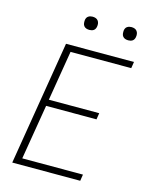

<svg xmlns="http://www.w3.org/2000/svg" viewBox="-134 -1010 868 1097"><g transform="rotate(15 300.0 -462.0)"><path d="M47 0 168 -735H570L564 -697H205L156 -401H454L448 -363H150L96 -38H455L449 0ZM506 -846Q496 -846 487.5 -849Q479 -852 473.5 -859Q468 -866 467 -875.5Q466 -885 467 -895Q468 -901 471 -907Q474 -913 480 -917Q486 -921 492.5 -922.5Q499 -924 505 -924Q515 -924 523.5 -921Q532 -918 537.5 -911Q543 -904 544.5 -894.5Q546 -885 544 -875Q543 -869 540 -863Q537 -857 531.5 -853Q526 -849 519 -847.5Q512 -846 506 -846ZM276 -846Q266 -846 257.5 -849Q249 -852 243.5 -859Q238 -866 237 -875.5Q236 -885 237 -895Q238 -901 241 -907Q244 -913 250 -917Q256 -921 262.5 -922.5Q269 -924 275 -924Q285 -924 293.5 -921Q302 -918 307.5 -911Q313 -904 314.5 -894.5Q316 -885 314 -875Q313 -869 310 -863Q307 -857 301.5 -853Q296 -849 289 -847.5Q282 -846 276 -846Z"/></g></svg>

Font: Iosevka Extralight Extended
Style: Italic
Weight: 200
Width: 7
Italic angle: -9°
Monospace: yes
Designer: Belleve Invis
Foundry: Belleve Invis
Version: Version 32.5.0; ttfautohint (v1.8.4)